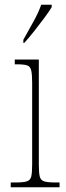

<svg xmlns="http://www.w3.org/2000/svg" viewBox="-20 -786 277 806"><path d="M25 0V-20H45Q77 -20 92 -24.5Q107 -29 111 -44.5Q115 -60 115 -95V-439Q115 -474 111 -490.5Q107 -507 94 -511.5Q81 -516 51 -516H42V-536H143V-95Q143 -60 147 -44.5Q151 -29 166 -24.5Q181 -20 213 -20H230V0ZM78 -619Q100 -659 120.5 -695.5Q141 -732 153 -766H197V-756Q187 -739 167 -712Q147 -685 124.5 -656.5Q102 -628 82 -606H78Z"/></svg>

Font: Noto Serif Tamil Condensed Thin
Style: Regular
Weight: 100
Width: 3
Designer: Indian Type Foundry, Tom Grace, and the Monotype Design Team
Foundry: Monotype Imaging Inc.
Version: Version 2.004; ttfautohint (v1.8.4.7-5d5b)